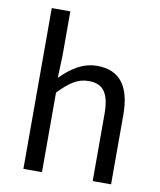

<svg xmlns="http://www.w3.org/2000/svg" viewBox="-88 -866 782 936"><g transform="rotate(10 303.5 -398.0)"><path d="M92 0H184V-394C238 -449 276 -477 332 -477C404 -477 435 -434 435 -332V0H526V-344C526 -482 474 -557 360 -557C286 -557 230 -516 180 -466L184 -578V-796H92Z"/></g></svg>

Font: Noto Sans CJK HK
Style: Regular
Weight: 400
Designer: Ryoko NISHIZUKA 西塚涼子 (kana, bopomofo & ideographs); Paul D. Hunt (Latin, Greek & Cyrillic); Sandoll Communications 산돌커뮤니
Foundry: Adobe
Version: Version 2.004;hotconv 1.0.118;makeotfexe 2.5.65603